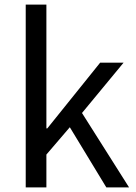

<svg xmlns="http://www.w3.org/2000/svg" viewBox="-20 -816 592 836"><path d="M92 0V-796H182V-257H186L416 -543H518L337 -324L542 0H443L284 -262L182 -143V0Z"/></svg>

Font: Source Han Sans
Style: Regular
Weight: 400
Designer: Ryoko NISHIZUKA Ë•øÂ°öÊ∂ºÂ≠ê (kana, bopomofo & ideographs); Paul D. Hunt (Latin, Greek & Cyrillic); Sandoll Communicatio
Foundry: Adobe
Version: Version 2.004;hotconv 1.0.118;makeotfexe 2.5.65603